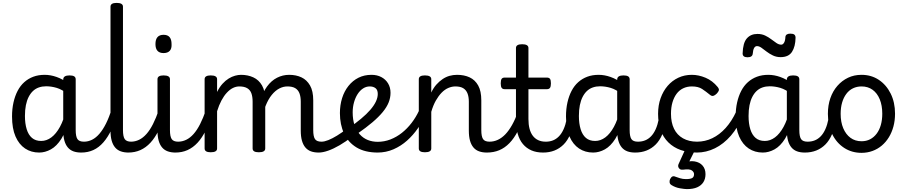

<svg xmlns="http://www.w3.org/2000/svg" viewBox="-20 -1035 6254 1324"><path d="M250 17Q195 17 153 -11Q111 -39 87 -94Q63 -149 63 -232Q63 -284 73 -328.5Q83 -373 101.5 -408.5Q120 -444 147.5 -468.5Q175 -493 210 -506Q245 -519 288 -519Q329 -519 371 -504Q413 -489 448 -462V-386Q408 -418 371 -429Q334 -440 298 -440Q271 -440 248 -432Q225 -424 207.5 -407.5Q190 -391 177.5 -366.5Q165 -342 158.5 -309.5Q152 -277 152 -235Q152 -183 164 -144Q176 -105 200.5 -84Q225 -63 264 -63Q301 -63 334 -87.5Q367 -112 393.5 -160.5Q420 -209 437 -282L454 -217Q436 -130 403.5 -78.5Q371 -27 331 -5Q291 17 250 17ZM540 17Q509 17 486 8.5Q463 0 447.5 -18.5Q432 -37 424 -65.5Q416 -94 416 -135V-487Q416 -501 427 -508Q438 -515 459 -515Q481 -515 491.5 -508.5Q502 -502 502 -488V-138Q502 -94 514 -76Q526 -58 559 -58Q569 -58 574 -46.5Q579 -35 577.5 -20.5Q576 -6 567 5.5Q558 17 540 17Z M540 17Q526 17 519.5 5.5Q513 -6 514.5 -20.5Q516 -35 527 -46.5Q538 -58 559 -58Q588 -58 615 -71.5Q642 -85 666 -113Q690 -141 711.5 -184Q733 -227 751 -286Q757 -300 768.5 -299.5Q780 -299 789.5 -290Q799 -281 796 -269Q775 -196 749.5 -142.5Q724 -89 693 -53.5Q662 -18 624 -0.5Q586 17 540 17Z M866 17Q836 17 812.5 8.5Q789 0 773.5 -18.5Q758 -37 750 -65.5Q742 -94 742 -135V-989Q742 -1002 752.5 -1008.5Q763 -1015 784 -1015Q806 -1015 817 -1008.5Q828 -1002 828 -989V-138Q828 -94 840 -76Q852 -58 885 -58Q899 -58 906 -46.5Q913 -35 911.5 -20.5Q910 -6 899 5.5Q888 17 866 17Z M864 17Q850 17 843.5 5.5Q837 -6 838.5 -20.5Q840 -35 851 -46.5Q862 -58 883 -58Q912 -58 939 -71Q966 -84 990 -111Q1014 -138 1035 -179.5Q1056 -221 1075 -276Q1080 -291 1092 -290.5Q1104 -290 1113.5 -280.5Q1123 -271 1120 -259Q1100 -189 1074.5 -137Q1049 -85 1017.5 -51Q986 -17 948 0Q910 17 864 17Z M1190 17Q1160 17 1136.5 8.5Q1113 0 1097.5 -18.5Q1082 -37 1074 -65.5Q1066 -94 1066 -135V-489Q1066 -502 1076.5 -508.5Q1087 -515 1108 -515Q1130 -515 1141 -508.5Q1152 -502 1152 -489V-138Q1152 -94 1164 -76Q1176 -58 1209 -58Q1223 -58 1230 -46.5Q1237 -35 1235.5 -20.5Q1234 -6 1223 5.5Q1212 17 1190 17ZM1108 -669Q1080 -669 1066 -684.5Q1052 -700 1052 -731Q1052 -763 1066 -779Q1080 -795 1108 -795Q1136 -795 1149.5 -779Q1163 -763 1163 -731Q1165 -700 1150.5 -684.5Q1136 -669 1108 -669Z M1189 17Q1175 17 1168.5 5.5Q1162 -6 1163.5 -20.5Q1165 -35 1176 -46.5Q1187 -58 1208 -58Q1237 -58 1264 -71Q1291 -84 1315 -111Q1339 -138 1360 -179.5Q1381 -221 1400 -276Q1405 -291 1417 -290.5Q1429 -290 1438.5 -280.5Q1448 -271 1445 -259Q1425 -189 1399.5 -137Q1374 -85 1342.5 -51Q1311 -17 1273 0Q1235 17 1189 17Z M2178 17Q2147 17 2124 8.5Q2101 0 2085.5 -18.5Q2070 -37 2062 -65.5Q2054 -94 2054 -135V-334Q2054 -368 2045 -391.5Q2036 -415 2016 -427Q1996 -439 1962 -439Q1933 -439 1905.5 -424.5Q1878 -410 1854 -380.5Q1830 -351 1812 -306Q1794 -261 1784 -201L1756 -200Q1756 -278 1773.5 -337.5Q1791 -397 1821 -438Q1851 -479 1890.5 -499Q1930 -519 1974 -519Q2022 -519 2059 -501.5Q2096 -484 2118 -445.5Q2140 -407 2140 -343V-138Q2140 -94 2152 -76Q2164 -58 2197 -58Q2211 -58 2217.5 -46.5Q2224 -35 2222.5 -20.5Q2221 -6 2210 5.5Q2199 17 2178 17ZM1433 15Q1412 15 1401.5 8.5Q1391 2 1391 -11V-489Q1391 -502 1401.5 -508.5Q1412 -515 1433 -515Q1455 -515 1466 -508.5Q1477 -502 1477 -489V-401Q1494 -435 1514.5 -457.5Q1535 -480 1557 -493.5Q1579 -507 1601 -513Q1623 -519 1642 -519Q1689 -519 1727 -501.5Q1765 -484 1787 -445.5Q1809 -407 1809 -343V-11Q1809 2 1798 8.5Q1787 15 1765 15Q1743 15 1732.5 8.5Q1722 2 1722 -11V-334Q1722 -368 1713.5 -391.5Q1705 -415 1684.5 -427Q1664 -439 1630 -439Q1608 -439 1586.5 -428.5Q1565 -418 1544.5 -396Q1524 -374 1507 -342Q1490 -310 1477 -268V-11Q1477 2 1466 8.5Q1455 15 1433 15Z M2178 17Q2164 17 2157.5 5.5Q2151 -6 2152.5 -20.5Q2154 -35 2165 -46.5Q2176 -58 2197 -58Q2217 -58 2244.5 -69Q2272 -80 2304.5 -100Q2337 -120 2372 -147Q2385 -158 2396.5 -154.5Q2408 -151 2414.5 -140Q2421 -129 2420.5 -115.5Q2420 -102 2408 -92Q2364 -58 2322 -33.5Q2280 -9 2243 4Q2206 17 2178 17Z M2377 -146Q2430 -183 2469 -215.5Q2508 -248 2533.5 -277.5Q2559 -307 2572 -334.5Q2585 -362 2585 -387Q2585 -415 2569.5 -427Q2554 -439 2530 -439Q2505 -439 2483.5 -425Q2462 -411 2446 -386Q2430 -361 2421 -328.5Q2412 -296 2412 -260Q2412 -210 2425 -172Q2438 -134 2461.5 -108Q2485 -82 2516.5 -69.5Q2548 -57 2586 -57Q2601 -57 2608 -45.5Q2615 -34 2615 -19.5Q2615 -5 2608 6Q2601 17 2586 17Q2497 17 2439 -18Q2381 -53 2352.5 -114.5Q2324 -176 2324 -255Q2324 -310 2339 -358Q2354 -406 2383 -442.5Q2412 -479 2452 -499Q2492 -519 2542 -519Q2580 -519 2609.5 -503.5Q2639 -488 2656 -460Q2673 -432 2673 -395Q2673 -361 2660 -328.5Q2647 -296 2619 -262Q2591 -228 2548 -191.5Q2505 -155 2446 -114Z M2583 17Q2574 17 2569 6Q2564 -5 2564 -19.5Q2564 -34 2569 -45.5Q2574 -57 2583 -57Q2630 -57 2672.5 -73.5Q2715 -90 2751.5 -119Q2788 -148 2818 -187Q2848 -226 2869 -271Q2875 -281 2888 -278.5Q2901 -276 2910 -267Q2919 -258 2915 -248Q2894 -197 2861.5 -150Q2829 -103 2787 -65.5Q2745 -28 2693.5 -5.5Q2642 17 2583 17Z M3337 17Q3307 17 3283.5 8.5Q3260 0 3244.5 -18.5Q3229 -37 3221 -65.5Q3213 -94 3213 -135V-334Q3213 -368 3203.5 -391.5Q3194 -415 3174 -427Q3154 -439 3120 -439Q3096 -439 3071.5 -428.5Q3047 -418 3025.5 -396Q3004 -374 2985.5 -341.5Q2967 -309 2954 -264V-11Q2954 2 2943 8.5Q2932 15 2910 15Q2889 15 2878.5 8.5Q2868 2 2868 -11V-489Q2868 -502 2878.5 -508.5Q2889 -515 2910 -515Q2932 -515 2943 -508.5Q2954 -502 2954 -489V-397Q2969 -429 2989 -451.5Q3009 -474 3032 -489.5Q3055 -505 3080 -512Q3105 -519 3132 -519Q3181 -519 3218.5 -501.5Q3256 -484 3277.5 -445.5Q3299 -407 3299 -343V-138Q3299 -94 3311 -76Q3323 -58 3356 -58Q3370 -58 3377 -46.5Q3384 -35 3382.5 -20.5Q3381 -6 3370 5.5Q3359 17 3337 17Z M3337 17Q3323 17 3316.5 5.5Q3310 -6 3311.5 -20.5Q3313 -35 3324 -46.5Q3335 -58 3356 -58Q3386 -58 3413.5 -71Q3441 -84 3465 -109Q3489 -134 3511 -173Q3533 -212 3552 -264Q3557 -279 3569.5 -278Q3582 -277 3591 -268Q3600 -259 3597 -248Q3576 -180 3550.5 -130.5Q3525 -81 3493 -48Q3461 -15 3422.5 1Q3384 17 3337 17Z M3725 17Q3679 17 3644.5 2Q3610 -13 3586 -41.5Q3562 -70 3550 -112.5Q3538 -155 3538 -211V-420H3460Q3446 -420 3439.5 -429Q3433 -438 3433 -460Q3433 -483 3439.5 -491.5Q3446 -500 3460 -500H3538V-704Q3538 -717 3548.5 -723.5Q3559 -730 3581 -730Q3602 -730 3613 -723.5Q3624 -717 3624 -704V-500H3751Q3766 -500 3772.5 -491.5Q3779 -483 3779 -460Q3779 -438 3772.5 -429Q3766 -420 3751 -420H3624V-214Q3624 -177 3631.5 -148Q3639 -119 3654 -99Q3669 -79 3691.5 -68.5Q3714 -58 3743 -58Q3757 -58 3764 -46.5Q3771 -35 3769.5 -20.5Q3768 -6 3757 5.5Q3746 17 3725 17Z M3725 17Q3711 17 3704.5 5.5Q3698 -6 3699.5 -20.5Q3701 -35 3712 -46.5Q3723 -58 3744 -58Q3771 -58 3793.5 -67Q3816 -76 3834.5 -95Q3853 -114 3866.5 -144Q3880 -174 3888 -215Q3891 -230 3904 -233.5Q3917 -237 3929 -232Q3941 -227 3939 -212Q3931 -153 3912.5 -109.5Q3894 -66 3866.5 -38.5Q3839 -11 3803.5 3Q3768 17 3725 17Z M4070 17Q4015 17 3973 -11Q3931 -39 3907 -94Q3883 -149 3883 -232Q3883 -284 3893 -328.5Q3903 -373 3921.5 -408.5Q3940 -444 3967.5 -468.5Q3995 -493 4030 -506Q4065 -519 4108 -519Q4149 -519 4191 -504Q4233 -489 4268 -462V-386Q4228 -418 4191 -429Q4154 -440 4118 -440Q4091 -440 4068 -432Q4045 -424 4027.5 -407.5Q4010 -391 3997.5 -366.5Q3985 -342 3978.5 -309.5Q3972 -277 3972 -235Q3972 -183 3984 -144Q3996 -105 4020.5 -84Q4045 -63 4084 -63Q4121 -63 4154 -87.5Q4187 -112 4213.5 -160.5Q4240 -209 4257 -282L4274 -217Q4256 -130 4223.5 -78.5Q4191 -27 4151 -5Q4111 17 4070 17ZM4360 17Q4329 17 4306 8.5Q4283 0 4267.5 -18.5Q4252 -37 4244 -65.5Q4236 -94 4236 -135V-487Q4236 -501 4247 -508Q4258 -515 4279 -515Q4301 -515 4311.5 -508.5Q4322 -502 4322 -488V-138Q4322 -94 4334 -76Q4346 -58 4379 -58Q4389 -58 4394 -46.5Q4399 -35 4397.5 -20.5Q4396 -6 4387 5.5Q4378 17 4360 17Z M4360 17Q4346 17 4339.5 5.5Q4333 -6 4334.5 -20.5Q4336 -35 4347 -46.5Q4358 -58 4379 -58Q4406 -58 4428.5 -67Q4451 -76 4469.5 -95Q4488 -114 4501.5 -144Q4515 -174 4523 -215Q4526 -230 4539 -233.5Q4552 -237 4564 -232Q4576 -227 4574 -212Q4566 -153 4547.5 -109.5Q4529 -66 4501.5 -38.5Q4474 -11 4438.5 3Q4403 17 4360 17Z M4787 17Q4660 17 4589 -53Q4518 -123 4518 -250Q4518 -309 4535.5 -358Q4553 -407 4584 -443Q4615 -479 4657.5 -499Q4700 -519 4751 -519Q4797 -519 4845 -499Q4893 -479 4929 -435Q4940 -421 4937 -411.5Q4934 -402 4923 -390Q4910 -377 4899 -374Q4888 -371 4876 -381Q4848 -404 4821.5 -421.5Q4795 -439 4751 -439Q4718 -439 4691 -426Q4664 -413 4645.5 -388Q4627 -363 4617 -328.5Q4607 -294 4607 -250Q4607 -190 4628 -147Q4649 -104 4690 -81Q4731 -58 4787 -58Q4801 -58 4808.5 -46.5Q4816 -35 4816 -20.5Q4816 -6 4809 5.5Q4802 17 4787 17Z M4785 17Q4776 17 4771.5 5.5Q4767 -6 4767 -20.5Q4767 -35 4772 -46.5Q4777 -58 4787 -58Q4842 -58 4892 -82Q4942 -106 4984 -152.5Q5026 -199 5057 -266Q5062 -276 5074.5 -273Q5087 -270 5097 -260.5Q5107 -251 5103 -241Q5070 -157 5020 -99.5Q4970 -42 4910 -12.5Q4850 17 4785 17Z M4717 269Q4701 269 4669 263.5Q4637 258 4610 241Q4599 234 4597.5 222.5Q4596 211 4601 200Q4608 186 4617 182Q4626 178 4639 184Q4650 188 4669 194Q4688 200 4710 200Q4741 200 4753.5 192.5Q4766 185 4766 166Q4766 151 4750.5 140Q4735 129 4691 135Q4680 136 4674 134Q4668 132 4662 125Q4657 118 4656.5 111Q4656 104 4659 97L4709 -13H4779L4720 105L4690 89Q4735 72 4770 78Q4805 84 4825 107Q4845 130 4845 166Q4845 198 4830.5 221Q4816 244 4788 256.5Q4760 269 4717 269Z M5240 17Q5185 17 5143 -11Q5101 -39 5077 -94Q5053 -149 5053 -232Q5053 -284 5063 -328.5Q5073 -373 5091.5 -408.5Q5110 -444 5137.5 -468.5Q5165 -493 5200 -506Q5235 -519 5278 -519Q5319 -519 5361 -504Q5403 -489 5438 -462V-386Q5398 -418 5361 -429Q5324 -440 5288 -440Q5261 -440 5238 -432Q5215 -424 5197.5 -407.5Q5180 -391 5167.5 -366.5Q5155 -342 5148.5 -309.5Q5142 -277 5142 -235Q5142 -183 5154 -144Q5166 -105 5190.5 -84Q5215 -63 5254 -63Q5291 -63 5324 -87.5Q5357 -112 5383.5 -160.5Q5410 -209 5427 -282L5444 -217Q5426 -130 5393.5 -78.5Q5361 -27 5321 -5Q5281 17 5240 17ZM5530 17Q5499 17 5476 8.5Q5453 0 5437.5 -18.5Q5422 -37 5414 -65.5Q5406 -94 5406 -135V-487Q5406 -501 5417 -508Q5428 -515 5449 -515Q5471 -515 5481.5 -508.5Q5492 -502 5492 -488V-138Q5492 -94 5504 -76Q5516 -58 5549 -58Q5559 -58 5564 -46.5Q5569 -35 5567.5 -20.5Q5566 -6 5557 5.5Q5548 17 5530 17Z M5530 17Q5516 17 5509.5 5.5Q5503 -6 5504.5 -20.5Q5506 -35 5517 -46.5Q5528 -58 5549 -58Q5576 -58 5598.5 -67Q5621 -76 5639.5 -95Q5658 -114 5671.5 -144Q5685 -174 5693 -215Q5696 -230 5709 -233.5Q5722 -237 5734 -232Q5746 -227 5744 -212Q5736 -153 5717.5 -109.5Q5699 -66 5671.5 -38.5Q5644 -11 5608.5 3Q5573 17 5530 17Z M5135 -640Q5101 -640 5101 -666Q5103 -739 5130 -770Q5157 -801 5203 -801Q5233 -801 5256 -790Q5279 -779 5298 -764.5Q5317 -750 5334 -738.5Q5351 -727 5367 -727Q5379 -727 5387 -741Q5395 -755 5396 -781Q5399 -803 5430 -803Q5450 -803 5458 -796Q5466 -789 5466 -775Q5465 -714 5441.5 -677.5Q5418 -641 5363 -641Q5334 -641 5310 -652.5Q5286 -664 5266.5 -679Q5247 -694 5231 -705.5Q5215 -717 5200 -717Q5188 -717 5180.5 -704.5Q5173 -692 5171 -666Q5170 -653 5161 -646.5Q5152 -640 5135 -640Z M5921 19Q5854 19 5801.5 -15Q5749 -49 5719 -109.5Q5689 -170 5689 -250Q5689 -309 5706 -358Q5723 -407 5754.5 -443Q5786 -479 5828 -499Q5870 -519 5921 -519Q5988 -519 6040 -484.5Q6092 -450 6122 -389.5Q6152 -329 6152 -251Q6152 -204 6141 -163Q6130 -122 6109.5 -88.5Q6089 -55 6060.5 -31Q6032 -7 5996.5 6Q5961 19 5921 19ZM5921 -61Q5954 -61 5980 -74.5Q6006 -88 6025 -113Q6044 -138 6054 -173Q6064 -208 6064 -251Q6064 -308 6046.5 -350.5Q6029 -393 5997 -416Q5965 -439 5921 -439Q5889 -439 5862 -426Q5835 -413 5816 -387.5Q5797 -362 5787 -327.5Q5777 -293 5777 -250Q5777 -193 5795 -150.5Q5813 -108 5845 -84.5Q5877 -61 5921 -61Z"/></svg>

Font: Playwrite NG Modern
Style: Regular
Weight: 400
Designer: Veronika Burian, José Scaglione
Foundry: TypeTogether
Version: Version 1.002